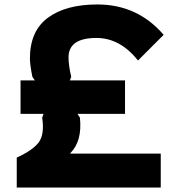

<svg xmlns="http://www.w3.org/2000/svg" viewBox="-20 -840 823 860"><path d="M713 -684 598 -569Q518 -670 412 -670Q287 -670 287 -583Q287 -547 299 -496L293 -480H540V-330H327L338 -313Q349 -208 295 -154V-152H700V0H55V-134Q127 -167 153.5 -202.5Q180 -238 169 -313L175 -330H72V-480H136L125 -496Q114 -551 114 -578Q114 -701 194.5 -760.5Q275 -820 416 -820Q596 -820 713 -684Z"/></svg>

Font: Sinkin Sans 700 Bold
Style: Bold
Weight: 700
Designer: Keith Bates
Foundry: K-Type
Version: Sinkin Sans (version 1.0)  by Keith Bates   •   © 2014   www